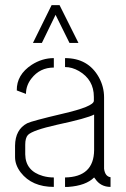

<svg xmlns="http://www.w3.org/2000/svg" viewBox="-20 -735 493 754"><path d="M109.4 -566.4 182.6 -714.8H213.9L288.1 -566.4H252.9L198.2 -676.8L144.5 -566.4ZM39.1 -118.2V-163.1Q40 -226.6 86.9 -251Q104.5 -259.8 224.6 -288.1Q347.7 -316.4 348.6 -338.9V-354.5Q348.6 -421.9 290 -456.1Q262.7 -471.7 235.4 -471.7V-506.8Q326.2 -506.8 368.2 -431.6Q388.7 -394.5 388.7 -352.5V-72.3Q392.6 -42 414.1 -39.1V-1Q375 -1 353.5 -33.2Q351.6 -36.1 349.6 -38.1Q317.4 -5.9 248 -1Q241.2 -1 235.4 -1V-38.1Q348.6 -40 349.6 -145.5V-285.2Q322.3 -270.5 204.1 -245.1Q108.4 -223.6 89.8 -205.1Q79.1 -193.4 79.1 -167V-128.9Q80.1 -63.5 148.4 -43.9Q168.9 -38.1 191.4 -38.1V-1Q105.5 -1 61.5 -57.6Q39.1 -86.9 39.1 -118.2ZM45.9 -379.9Q44.9 -441.4 104.5 -480.5Q145.5 -506.8 191.4 -506.8V-469.7Q136.7 -469.7 103.5 -426.8Q82 -399.4 82 -366.2Z"/></svg>

Font: Post No Bills Jaffna Light
Style: Regular
Weight: 300
Designer: Kosala Senevirathne, Siva Puranthara, Lasantha Premarathna, Tharique Azeez
Foundry: Mooniak
Version: Version 1.220 ; ttfautohint (v1.6)